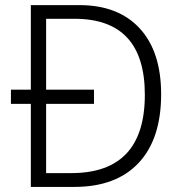

<svg xmlns="http://www.w3.org/2000/svg" viewBox="-20 -734 716 754"><path d="M101.1 0V-326.2H22.9V-381.8H101.1V-713.9H292Q444.3 -713.9 528.6 -622.6Q612.8 -531.2 612.8 -363.8Q612.8 -188.5 524.4 -94.2Q436 0 272 0ZM161.1 -660.2V-381.8H349.1V-326.2H161.1V-54.2H259.8Q548.8 -54.2 548.8 -361.8Q548.8 -660.2 272.9 -660.2Z"/></svg>

Font: Droid Sans TV
Style: Regular
Weight: 300
Version: Version 1.00